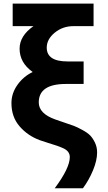

<svg xmlns="http://www.w3.org/2000/svg" viewBox="-20 -806 595 1057"><path d="M43 -238.3Q43 -292 75.7 -338.4Q108.4 -384.8 159.2 -409.2V-410.2Q87.9 -460.9 87.9 -538.1Q87.9 -608.4 164.1 -662.1H49.8V-786.1H495.1V-662.1H384.8Q325.2 -662.1 281.2 -626Q237.3 -589.8 237.3 -543.9Q237.3 -467.8 351.6 -467.8H440.4V-343.8H342.8Q193.4 -343.8 193.4 -242.2Q193.4 -180.7 284.2 -148.4Q296.9 -143.6 332.5 -131.8Q368.2 -120.1 386.2 -113.3Q404.3 -106.4 433.1 -90.8Q461.9 -75.2 476.6 -60.1Q491.2 -44.9 502.9 -20.5Q514.6 3.9 514.6 33.2Q514.6 77.1 492.2 131.3Q469.7 185.5 436.5 230.5H281.2Q364.3 119.1 364.3 58.6Q364.3 43 355.5 30.8Q346.7 18.6 328.6 10.3Q310.5 2 293 -3.9Q275.4 -9.8 246.6 -18.6Q217.8 -27.3 199.2 -34.2Q132.8 -58.6 87.9 -110.4Q43 -162.1 43 -238.3Z"/></svg>

Font: Gothic A1 ExtraBold
Style: Regular
Weight: 800
Designer: HanYang I&C Co.,Ltd.
Foundry: HanYang I&C Co.,Ltd.
Version: Version 2.50